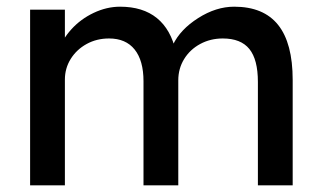

<svg xmlns="http://www.w3.org/2000/svg" viewBox="-20 -554 961 574"><path d="M70 -525H174V-413L155 -401Q165 -435 193 -466Q221 -497 260 -515.5Q299 -534 339 -534Q407 -534 449 -500Q491 -466 506 -399L490 -403L497 -420Q519 -466 572.5 -500Q626 -534 680 -534Q768 -534 811.5 -479.5Q855 -425 855 -315V0H751V-309Q751 -376 725.5 -407.5Q700 -439 646 -439Q609 -439 578.5 -422.5Q548 -406 530.5 -377.5Q513 -349 513 -314V0H409V-311Q409 -373 382.5 -406Q356 -439 306 -439Q269 -439 239 -422.5Q209 -406 191.5 -378Q174 -350 174 -316V0H70Z"/></svg>

Font: Easer Grotesk Variable
Style: Regular
Weight: 400
Designer: Boardeaser, Bonnie Shaver-Troup, Thomas Jockin
Foundry: Lexend
Version: Version 1.001;Glyphs 3.1.2 (3151)